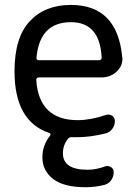

<svg xmlns="http://www.w3.org/2000/svg" viewBox="-20 -578 565 794"><path d="M130.9 -338.9Q129.9 -335 132.8 -332Q135.7 -329.1 139.6 -329.1H390.6Q394.5 -329.1 397.5 -332Q400.4 -335 400.4 -338.9Q393.6 -486.3 273.4 -486.3Q143.6 -486.3 130.9 -338.9ZM334 196.3Q244.1 196.3 199.7 162.1Q155.3 127.9 155.3 72.3Q155.3 22.5 187.5 -17.6Q189.5 -20.5 188.5 -23.9Q187.5 -27.3 183.6 -28.3Q40 -76.2 40 -283.2Q40 -422.9 103 -490.2Q166 -557.6 273.4 -557.6Q464.8 -557.6 485.4 -342.8Q486.3 -337.9 486.3 -335Q486.3 -304.7 462.9 -282.2Q436.5 -257.8 399.4 -257.8H139.6Q135.7 -257.8 132.8 -254.9Q129.9 -252 129.9 -248Q140.6 -81.1 301.8 -81.1Q353.5 -81.1 418 -102.5Q431.6 -107.4 443.4 -99.6Q455.1 -91.8 455.1 -77.1Q455.1 -59.6 444.3 -44.9Q433.6 -30.3 417 -26.4Q354.5 -10.7 299.8 -10.7Q297.9 -10.7 294.9 -10.7Q284.2 -10.7 277.3 -10.7Q266.6 -11.7 260.7 -3.9Q240.2 22.5 240.2 55.7Q240.2 124 341.8 124Q377 124 414.1 110.4Q426.8 105.5 438.5 112.8Q450.2 120.1 450.2 133.8Q450.2 152.3 439.9 167Q429.7 181.6 412.1 186.5Q373 196.3 334 196.3Z"/></svg>

Font: Gen Jyuu GothicX Regular
Style: Regular
Weight: 400
Designer: [Source Han Sans]
Ryoko NISHIZUKA  (kana & ideographs); Paul D. Hunt (Latin, Greek & Cyrillic); Wenlong ZHANG  (bopomofo
Version: Version 1.002.20150607